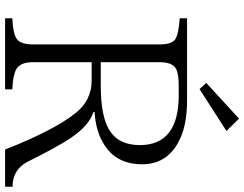

<svg xmlns="http://www.w3.org/2000/svg" viewBox="-121 -834 945 743"><g transform="rotate(90 351.5 -462.5)"><path d="M50.8 -713.9H367.7Q459 -713.9 515.6 -687.5Q615.7 -641.6 615.7 -540.5Q615.7 -442.4 542.5 -395Q490.2 -360.4 413.6 -356V-351.6Q466.3 -335 514.6 -262.7Q547.4 -214.4 605.5 -97.7Q635.7 -38.6 702.6 -38.6V-9.8H558.6Q483.9 -200.2 416.5 -283.7Q367.7 -344.7 291.5 -344.7H220.7V-116.7Q220.7 -72.8 243.7 -55.7Q264.6 -40.5 325.7 -37.6V-9.8H50.8V-37.6Q112.3 -40.5 131.8 -55.7Q151.9 -71.3 151.9 -116.7V-606Q151.9 -654.3 132.8 -667.5Q113.3 -681.2 50.8 -685.5ZM220.7 -379.9H310.5Q429.7 -379.9 483.4 -413.1Q541.5 -448.7 541.5 -530.8Q541.5 -681.6 348.6 -681.6H310.5Q266.1 -681.6 245.6 -670.9Q220.7 -657.2 220.7 -606.9ZM439 -915 486.8 -866.2 324.7 -762.2 300.8 -788.1Z"/></g></svg>

Font: I.MingCP
Style: Regular
Weight: 400
Designer: I.Font Project
Version: Version 8.000; Sep 06, 2022